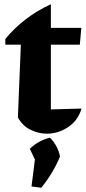

<svg xmlns="http://www.w3.org/2000/svg" viewBox="-20 -617 405 902"><path d="M219 -597V-486H362L355 -407H219V-103L363 -107Q346 -50 299.5 -19.5Q253 11 201 11Q160 11 123 -7.5Q86 -26 64 -65L78 -407H5V-434Q46 -484 100.5 -526Q155 -568 219 -597ZM128 259 144 132 120 82Q162 42 215 30Q252 68 262 118Q230 196 174 265Z"/></svg>

Font: Piazzolla
Style: Bold
Weight: 700
Designer: Juan Pablo del Peral
Foundry: Huerta Tipografica
Version: Version 1.330